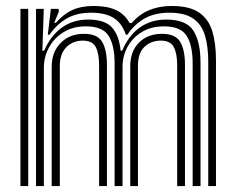

<svg xmlns="http://www.w3.org/2000/svg" viewBox="-20 -630 798 650"><path d="M685 0V-420.5Q685 -472.2 674 -509.5Q663 -546.8 634.4 -566.9Q605.8 -587 552.8 -587Q504.8 -587 470.4 -568Q436 -549 411.2 -512.5H406Q392.5 -552.5 364 -569.8Q335.5 -587 288.5 -587Q240.5 -587 206.8 -567.9Q173 -548.8 147.8 -512.5H141.8L152.2 -600H178.5L179 -589.8L163.5 -552.8H169.2Q195 -582.5 225 -596.1Q255 -609.8 297 -609.8Q342 -609.8 371.6 -596.5Q401.2 -583.2 418.8 -552H426Q451.8 -582 485.6 -595.9Q519.5 -609.8 561.2 -609.8Q621.2 -609.8 653.8 -587.6Q686.2 -565.5 698.8 -524.1Q711.2 -482.8 711.2 -425.5V0ZM49.2 0V-600H75.5V0ZM102 0V-600H128.2L123.5 -458.5H129.5Q151.5 -509.2 189.4 -536.6Q227.2 -564 280.5 -563.8Q334.8 -563.2 358.8 -537.4Q382.8 -511.5 388.5 -458.5H393.8Q415.2 -509.8 453.5 -537Q491.8 -564.2 544.8 -563.8Q612.2 -563 635.5 -525Q658.8 -487 658.8 -418.8V0H632.2V-415.5Q632.2 -476 612.1 -508.4Q592 -540.8 535.2 -540.8Q491.5 -540.8 460 -521.5Q428.5 -502.2 411.6 -471Q394.8 -439.8 394.8 -403.2V0H368V-415.5Q368 -476 347.9 -508.4Q327.8 -540.8 271 -540.8Q226.2 -540.8 194.4 -520.6Q162.5 -500.5 145.5 -468.6Q128.5 -436.8 128.5 -401.2V0ZM155 0V-403.5Q155 -453.8 185.4 -484.6Q215.8 -515.5 264.5 -515.5Q309.8 -515.5 325.9 -488.2Q342 -461 342 -410.5V0H315.5V-409Q315.5 -449 304.1 -470.8Q292.8 -492.5 260.5 -492.5Q226.8 -492.5 204.6 -470.2Q182.5 -448 182.5 -406.2V0ZM421 0V-405.8Q421 -456.5 450.8 -486Q480.5 -515.5 528.5 -515.5Q574 -515.5 590.1 -488.2Q606.2 -461 606.2 -410.5V0H579.8V-409Q579.8 -449.2 568.2 -470.9Q556.8 -492.5 524.8 -492.5Q491 -492.5 469 -471.2Q447 -450 447 -408.5V0Z"/></svg>

Font: Big Shoulders Inline Text ExtraBold
Style: Regular
Weight: 800
Designer: Patric King
Foundry: XO Type Co
Version: Version 1.000